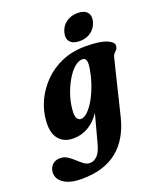

<svg xmlns="http://www.w3.org/2000/svg" viewBox="-214 -766 926 1116"><g transform="rotate(-20 249.0 -208.5)"><path d="M431.5 -12.5Q400 116.5 317.2 183Q234.5 249.5 96.5 249.5Q27.5 249.5 -11.5 224.5Q-50.5 199.5 -50.5 159Q-50.5 131.5 -32.2 112Q-14 92.5 17.5 92.5Q42 92.5 62.2 105.5Q82.5 118.5 100.5 135.5Q118.5 152.5 136 165.5Q153.5 178.5 172.5 178.5Q199 178.5 219.5 157Q240 135.5 253 84.5L298.5 -85.5Q233 11.5 131 11.5Q73.5 11.5 41.8 -26.8Q10 -65 16.5 -141.5Q20.5 -201 47 -258.8Q73.5 -316.5 120 -364Q166.5 -411.5 231.5 -439.8Q296.5 -468 377.5 -468Q466 -468 508.8 -450.2Q551.5 -432.5 547.5 -407.5Q546 -394.5 539.2 -387.5Q532.5 -380.5 525 -372.5Q517.5 -364.5 513.5 -348.5ZM182 -149Q178 -110.5 187.2 -95.2Q196.5 -80 211 -80Q232 -80 255 -102.8Q278 -125.5 299.2 -163.8Q320.5 -202 336.5 -249.8Q352.5 -297.5 359.5 -347.5Q368 -403.5 336 -403.5Q311 -403.5 285.2 -380.5Q259.5 -357.5 237.5 -319.8Q215.5 -282 200.5 -237.2Q185.5 -192.5 182 -149ZM359.5 -507.5Q318.5 -507.5 300.2 -528.8Q282 -550 292 -587Q301.5 -623 331 -644.2Q360.5 -665.5 401.5 -665.5Q443 -665.5 460.8 -644.2Q478.5 -623 469 -587Q459 -550.5 430 -529Q401 -507.5 359.5 -507.5Z"/></g></svg>

Font: Fraunces 72pt S050
Style: Bold Italic
Weight: 700
Italic angle: -16°
Version: Version 1.000; ttfautohint (v1.8.3)